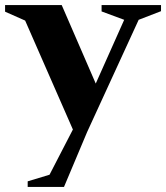

<svg xmlns="http://www.w3.org/2000/svg" viewBox="-72 -520 654 756"><path d="M37 216V194L123 168L215 -10L27 -439L-52 -474V-500H171L305 -191L417 -442L328 -475V-500H562V-476L474 -442L271 0L180 216Z"/></svg>

Font: Wittgenstein
Style: Bold
Weight: 700
Designer: Jörg Drees
Foundry: Jörg Drees
Version: Version 1.303; ttfautohint (v1.8.4.7-5d5b)